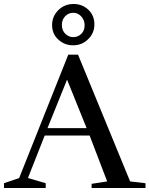

<svg xmlns="http://www.w3.org/2000/svg" viewBox="-30 -942 749 962"><path d="M-10 -24V0H199V-24L110 -50L194 -263H419L507 -33L429 -21V0H699V-24L622 -33L361 -668H312L66 -50ZM208 -300 306 -543 404 -300ZM413 -893Q382 -922 339 -922Q294 -922 263 -892Q231 -860 231 -817Q231 -772 262 -744Q293 -715 336 -715Q381 -715 412 -746Q443 -776 443 -820Q443 -864 413 -893ZM394 -816Q394 -789 378 -773Q361 -756 337 -756Q314 -756 297 -773Q280 -790 280 -817Q280 -844 297 -861Q314 -878 337 -878Q360 -878 377 -860Q394 -841 394 -816Z"/></svg>

Font: Rufina
Style: Regular
Weight: 400
Designer: Martin Sommaruga
Foundry: Martin Sommaruga
Version: Version